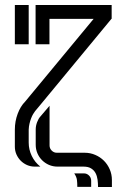

<svg xmlns="http://www.w3.org/2000/svg" viewBox="-20 -663 504 764"><path d="M119.6 -220.7Q116.2 -216.3 111.8 -209Q107.4 -201.7 103.8 -192.1Q100.1 -182.6 97.4 -171.1Q94.7 -159.7 94.2 -147V-95.7Q94.2 -67.9 106.4 -42.5Q118.7 -17.1 140.6 0H118.7Q102.1 0 87.6 -6.3Q73.2 -12.7 62.5 -23.4Q51.8 -34.2 45.4 -48.6Q39.1 -63 39.1 -79.6V-147.5Q39.1 -180.2 50.3 -210.2Q61.5 -240.2 80.1 -258.8L103.5 -287.1L352.5 -587.9H176.8V-486.8H121.6V-643.1H424.3V-587.9H423.3L143.6 -249.5ZM209 0Q190.9 0 175 -6.8Q159.2 -13.7 147.5 -25.4Q135.7 -37.1 128.9 -53Q122.1 -68.8 122.1 -86.9V-147.5Q122.1 -162.6 127.7 -177Q133.3 -191.4 140.1 -198.7L177.2 -242.2V-84Q177.2 -72.3 185.8 -63.7Q194.3 -55.2 206.1 -55.2H316.9Q339.4 -55.2 359.1 -46.6Q378.9 -38.1 393.6 -23.4Q408.2 -8.8 416.7 11Q425.3 30.8 425.3 53.2V81.1H370.1Q370.1 66.4 368.2 51.8Q366.2 37.1 360.1 25.6Q354 14.2 342.5 7.1Q331.1 0 312.5 0ZM39.1 -643.1H94.2V-486.8H39.1ZM313.5 26.9Q325.7 26.9 334.2 35.4Q342.8 43.9 342.8 56.2V80.6H287.6Q287.6 64.5 286.1 52.7Q284.7 41 275.4 26.9Z"/></svg>

Font: Isar CAT
Style: Regular
Weight: 400
Designer: Digitized by Peter Wiegel
Foundry: CAT-Fonts, Peter Wiegel
Version: Version 1.000; ttfautohint (v1.3)